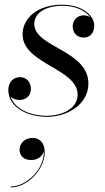

<svg xmlns="http://www.w3.org/2000/svg" viewBox="-20 -489 448 820"><path d="M357.5 -132C357.5 -275 126.5 -286.5 126.5 -386.5C126.5 -444 193.5 -464.5 244.5 -464.5C305 -464.5 346.5 -442 365.5 -414.5C358 -420.5 348.5 -423.5 337.5 -423.5C310 -423.5 290.5 -402.5 290.5 -376.5C290.5 -344 313 -328.5 337.5 -328.5C361 -328.5 382.5 -344 382.5 -380C382.5 -422 332.5 -469 244.5 -469C146.5 -469 76.5 -416 76.5 -342C76.5 -216 311.5 -196.5 311.5 -85C311.5 -20 236 5.5 180.5 5.5C110 5.5 42.5 -23 25.5 -77C34 -67 48 -62 64 -62C89 -62 112 -78.5 112 -109C112 -138.5 93 -159.5 65.5 -159.5C34 -159.5 15.5 -134.5 15.5 -105C15.5 -30.5 97 10 181 10C267.5 10 357.5 -43 357.5 -132ZM63.5 149.5C63.5 174 79.5 194.5 113.5 194.5C139.5 194.5 161 179.5 167 157.5C170 232.5 93.5 307.5 26 307.5V311.5C98 311.5 171 233.5 171 161.5C171 119.5 148.5 100 117.5 100C87 100 63.5 123.5 63.5 149.5Z"/></svg>

Font: Bodoni* 36pt
Style: Italic
Weight: 400
Italic angle: -13°
Version: Version 2.3